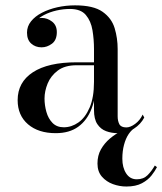

<svg xmlns="http://www.w3.org/2000/svg" viewBox="-20 -488 607 718"><path d="M420.5 10Q397 10 376.8 2.5Q356.5 -5 344 -23.8Q331.5 -42.5 331.5 -76.5V-304.5Q331.5 -340.5 325.8 -375Q320 -409.5 301 -432Q282 -454.5 242 -454.5Q217 -454.5 191.5 -448.8Q166 -443 144.5 -431.8Q123 -420.5 109.8 -404Q96.5 -387.5 96.5 -366H82Q82 -391.5 98.8 -406.2Q115.5 -421 135.5 -421Q157 -421 174.8 -407.2Q192.5 -393.5 192.5 -368Q192.5 -338 174.2 -324.5Q156 -311 135.5 -311Q112.5 -311 96.8 -325Q81 -339 81 -366Q81 -389.5 96 -408.2Q111 -427 136.5 -440.2Q162 -453.5 194.2 -460.8Q226.5 -468 260.5 -468Q329.5 -468 363.5 -444Q397.5 -420 408.8 -382.5Q420 -345 420 -304.5V-53Q420 -36 426.2 -23.8Q432.5 -11.5 452.5 -11.5Q467.5 -11.5 485.5 -24.8Q503.5 -38 513.5 -59.5L519.5 -48.5Q506.5 -23.5 480.8 -6.8Q455 10 420.5 10ZM188.5 10Q123.5 10 84.8 -23.2Q46 -56.5 46 -113.5Q46 -180.5 103 -217.8Q160 -255 266.5 -255H378V-244H266.5Q222.5 -244 196.2 -224.2Q170 -204.5 158.2 -175.8Q146.5 -147 146.5 -119.5Q146.5 -94.5 153.5 -69.5Q160.5 -44.5 176.5 -28.2Q192.5 -12 218.5 -12Q247.5 -12 273.2 -30Q299 -48 315.2 -85.8Q331.5 -123.5 331.5 -182H339Q339 -125 322.5 -81.8Q306 -38.5 272.8 -14.2Q239.5 10 188.5 10ZM452.5 209.5Q427 209.5 402.2 200.5Q377.5 191.5 361 172.5Q344.5 153.5 344.5 123.5Q344.5 93.5 357.5 70.5Q370.5 47.5 391.2 30Q412 12.5 436.5 0.5Q461 -11.5 484 -19L488 -12Q472.5 -3.5 461.2 13.2Q450 30 443.8 53.5Q437.5 77 437.5 105.5Q437.5 138.5 451.8 160.5Q466 182.5 491.5 182.5Q516.5 182.5 531.8 167.2Q547 152 559 131L567 137Q560 151 546.8 168Q533.5 185 510.8 197.2Q488 209.5 452.5 209.5Z"/></svg>

Font: Bodoni Moda 18pt
Style: Regular
Weight: 400
Designer: Owen Earl
Foundry: indestructible type
Version: Version 2.005